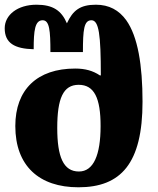

<svg xmlns="http://www.w3.org/2000/svg" viewBox="-21 -785 671 815"><path d="M312 10C492 10 584 -91 584 -353C584 -509 564 -630 515 -699C484 -742 442 -765 386 -765C318 -765 288 -740 263 -686C240 -740 204 -765 134 -765C54 -765 -1 -722 -1 -665C-1 -602 41 -578 122 -576C122 -655 127 -699 160 -699C189 -699 193 -656 193 -564H331C331 -658 335 -699 367 -699C399 -699 407 -638 407 -465H403C373 -485 340 -494 298 -494C137 -494 44 -405 44 -250C44 -81 145 10 312 10ZM314 -57C248 -57 222 -119 222 -242C222 -367 247 -425 313 -425C379 -425 406 -369 406 -250C406 -127 376 -57 314 -57Z"/></svg>

Font: Noto Serif Georgian Extra
Style: Regular
Weight: 800
Designer: Monotype Design Team
Foundry: Monotype Imaging Inc.
Version: Version 1.901